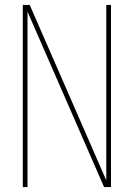

<svg xmlns="http://www.w3.org/2000/svg" viewBox="-20 -755 540 775"><path d="M72 0V-735H100L409 -27V-735H428V0H400L91 -708V0Z"/></svg>

Font: Iosevka SS04 Thin
Style: Regular
Weight: 100
Monospace: yes
Designer: Belleve Invis
Foundry: Belleve Invis
Version: Version 19.0.0; ttfautohint (v1.8.4)